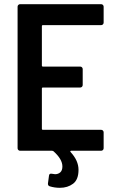

<svg xmlns="http://www.w3.org/2000/svg" viewBox="-20 -720 553 917"><path d="M463 -600H185Q180 -600 180 -595V-407Q180 -402 185 -402H363Q368 -402 371.5 -398.5Q375 -395 375 -390V-314Q375 -309 371.5 -305.5Q368 -302 363 -302H185Q180 -302 180 -297V-105Q180 -100 185 -100H463Q468 -100 471.5 -96.5Q475 -93 475 -88V-12Q475 -7 471.5 -3.5Q468 0 463 0H320Q317 0 316 2Q315 4 317 6Q355 47 355 91Q355 138 329 157.5Q303 177 266 177Q241 177 218 170Q208 167 209 156L214 119Q215 107 229 110Q239 112 243 112Q258 112 268 103Q278 94 278 75Q278 40 235 2Q231 0 228 0H76Q71 0 67.5 -3.5Q64 -7 64 -12V-688Q64 -693 67.5 -696.5Q71 -700 76 -700H463Q468 -700 471.5 -696.5Q475 -693 475 -688V-612Q475 -607 471.5 -603.5Q468 -600 463 -600Z"/></svg>

Font: Barlow Semi Condensed SemiBold
Style: Regular
Weight: 600
Width: 4
Designer: Jeremy Tribby
Foundry: Tribby Type
Version: Version 1.408